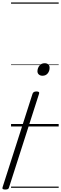

<svg xmlns="http://www.w3.org/2000/svg" viewBox="-90 -1030 498 1564"><path d="M-48 514Q-76 514 -69 495L175 -266Q178 -275 185.5 -280Q193 -285 207 -285Q235 -285 228 -266L-16 495Q-18 506 -25.5 510Q-33 514 -48 514ZM256 -413Q238 -413 226.5 -423Q215 -433 215 -450Q216 -476 231.5 -495.5Q247 -515 274 -515Q292 -515 303 -505.5Q314 -496 314 -478Q314 -451 298.5 -432Q283 -413 256 -413ZM0 490H388V500H0ZM0 -20H388V0H0ZM0 -505H388V-500H0ZM0 -1010H388V-1000H0Z"/></svg>

Font: Playwrite AU TAS Guides
Style: Regular
Weight: 400
Designer: Veronika Burian, José Scaglione
Foundry: TypeTogether
Version: Version 1.003